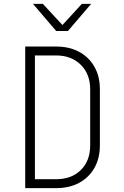

<svg xmlns="http://www.w3.org/2000/svg" viewBox="-20 -970 640 990"><path d="M110 0V-730H270Q338 -730 388.5 -702.5Q439 -675 467 -625.5Q495 -576 495 -510V-220Q495 -154 467 -104.5Q439 -55 388.5 -27.5Q338 0 270 0ZM160 -46H270Q349 -46 397 -93.5Q445 -141 445 -220V-510Q445 -588 396.5 -636Q348 -684 270 -684H160ZM270 -810 150 -950H201L302 -841L402 -950H450L330 -810Z"/></svg>

Font: Tiny Thin
Style: Regular
Weight: 100
Monospace: yes
Designer: Philipp Nurullin, Konstantin Bulenkov
Foundry: JetBrains
Version: Version 2.251; ttfautohint (v1.8.4.7-5d5b)